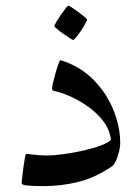

<svg xmlns="http://www.w3.org/2000/svg" viewBox="-20 -629 479 655"><path d="M390.1 -141.1Q390.1 -121.6 381.3 -95.2Q372.6 -68.8 361.3 -61Q304.2 -22.5 246.6 -8.3Q189 5.9 128.9 5.9Q93.3 5.9 73.5 3.9Q53.7 2 53.7 -4.4Q53.7 -6.3 55.4 -21.7Q57.1 -37.1 59.6 -56.2Q62 -75.2 64.7 -89.6Q67.4 -104 69.3 -104Q72.8 -104 96.2 -101.3Q119.6 -98.6 138.2 -98.6Q163.6 -98.6 197.8 -103.3Q231.9 -107.9 265.9 -115.7Q299.8 -123.5 325.2 -133.1Q350.6 -142.6 358.4 -152.3Q354.5 -186.5 332.8 -215.1Q311 -243.7 280.3 -265.4Q249.5 -287.1 217.8 -301Q186 -314.9 162.1 -319.3Q157.7 -321.8 157.7 -327.6Q157.7 -333.5 161.4 -348.9Q165 -364.3 169.9 -381.3Q174.8 -398.4 179.4 -410.9Q184.1 -423.3 185.5 -423.3Q189.5 -423.3 192.4 -421.9Q257.3 -400.4 301.3 -354.5Q345.2 -308.6 367.7 -252Q390.1 -195.3 390.1 -141.1ZM277.3 -562Q277.3 -559.6 271.2 -548.6Q265.1 -537.6 256.6 -524.7Q248 -511.7 240.2 -502.2Q232.4 -492.7 229.5 -492.7Q228 -492.7 218 -499Q208 -505.4 195.8 -513.9Q183.6 -522.5 174.6 -530Q165.5 -537.6 165.5 -540Q165.5 -543 171.9 -553.7Q178.2 -564.5 187 -577.4Q195.8 -590.3 203.4 -599.9Q210.9 -609.4 212.9 -609.4Q215.8 -609.4 226.1 -602.8Q236.3 -596.2 248 -587.4Q259.8 -578.6 268.6 -571Q277.3 -563.5 277.3 -562Z"/></svg>

Font: Rohingya Solluk
Style: Regular
Weight: 400
Designer: SIL International
Foundry: SIL International
Version: Version 1.001